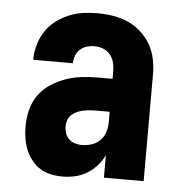

<svg xmlns="http://www.w3.org/2000/svg" viewBox="-44 -570 588 621"><g transform="rotate(5 250.0 -260.0)"><path d="M181 8Q161 8 142.5 4Q124 0 108 -10Q92 -20 80 -35.5Q68 -51 61 -68.5Q54 -86 51 -105Q48 -124 48 -143Q48 -170 54.5 -196.5Q61 -223 76.5 -245Q92 -267 115 -282Q138 -297 163.5 -306Q189 -315 215.5 -318Q242 -321 269 -321H315V-346Q315 -360 311.5 -374Q308 -388 299 -399Q290 -410 276.5 -415.5Q263 -421 248 -421Q236 -421 223.5 -417.5Q211 -414 201.5 -405.5Q192 -397 187.5 -385Q183 -373 183 -360H54Q54 -384 60.5 -407.5Q67 -431 80 -451.5Q93 -472 112.5 -487Q132 -502 154 -511.5Q176 -521 200 -524.5Q224 -528 248 -528Q274 -528 299 -524Q324 -520 347 -510Q370 -500 389.5 -482.5Q409 -465 421.5 -443Q434 -421 439 -396Q444 -371 444 -346V0H315V-73Q306 -54 292 -38.5Q278 -23 260 -12Q242 -1 221.5 3.5Q201 8 181 8ZM234 -99Q250 -99 266 -104Q282 -109 293.5 -120.5Q305 -132 310 -148Q315 -164 315 -180V-214H269Q259 -214 249 -213Q239 -212 229 -210Q219 -208 209 -203.5Q199 -199 191.5 -192Q184 -185 180.5 -175.5Q177 -166 177 -155Q177 -144 180.5 -133Q184 -122 192 -114Q200 -106 211.5 -102.5Q223 -99 234 -99Z"/></g></svg>

Font: Iosevka Curly Heavy
Style: Regular
Weight: 900
Monospace: yes
Designer: Belleve Invis
Foundry: Belleve Invis
Version: Version 22.1.2; ttfautohint (v1.8.4)